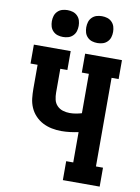

<svg xmlns="http://www.w3.org/2000/svg" viewBox="-102 -1031 804 1099"><g transform="rotate(10 300.0 -481.5)"><path d="M342 0V-110H383V-286Q358 -281 333.5 -278Q309 -275 284 -275Q256 -275 228.5 -280.5Q201 -286 176.5 -298.5Q152 -311 132.5 -331.5Q113 -352 102 -377.5Q91 -403 88 -430.5Q85 -458 85 -486V-625H44V-735H258V-625H217V-486Q217 -466 221.5 -446Q226 -426 240 -411.5Q254 -397 273.5 -391Q293 -385 313 -385Q331 -385 348.5 -388Q366 -391 383 -396V-625H342V-735H556V-625H515V-110H556V0ZM400 -807Q384 -807 369 -811.5Q354 -816 342.5 -827.5Q331 -839 326.5 -854Q322 -869 322 -885Q322 -901 326.5 -916Q331 -931 342.5 -942.5Q354 -954 369 -958.5Q384 -963 400 -963Q416 -963 431 -958.5Q446 -954 457.5 -942.5Q469 -931 473.5 -916Q478 -901 478 -885Q478 -869 473.5 -854Q469 -839 457.5 -827.5Q446 -816 431 -811.5Q416 -807 400 -807ZM200 -807Q184 -807 169 -811.5Q154 -816 142.5 -827.5Q131 -839 126.5 -854Q122 -869 122 -885Q122 -901 126.5 -916Q131 -931 142.5 -942.5Q154 -954 169 -958.5Q184 -963 200 -963Q216 -963 231 -958.5Q246 -954 257.5 -942.5Q269 -931 273.5 -916Q278 -901 278 -885Q278 -869 273.5 -854Q269 -839 257.5 -827.5Q246 -816 231 -811.5Q216 -807 200 -807Z"/></g></svg>

Font: Iosevka Curly Slab XBdEx
Style: Regular
Weight: 800
Width: 7
Monospace: yes
Designer: Belleve Invis
Foundry: Belleve Invis
Version: Version 11.0.0; ttfautohint (v1.8.3)